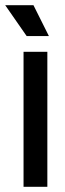

<svg xmlns="http://www.w3.org/2000/svg" viewBox="-37 -714 248 734"><path d="M53 0V-516H144V0ZM65 -576 -17 -694H91L150 -576Z"/></svg>

Font: Bricolage Grotesque 48pt
Style: Regular
Weight: 400
Designer: Mathieu Triay
Foundry: Atelier Triay
Version: Version 1.000; ttfautohint (v1.8.4.7-5d5b);gftools[0.9.32]